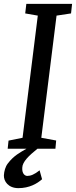

<svg xmlns="http://www.w3.org/2000/svg" viewBox="-25 -767 392 990"><path d="M14.6 0H111.3C79.6 18.6 45.9 35.2 15.1 76.2C2.9 91.8 -3.9 116.2 -4.9 136.7C-6.3 167.5 17.6 203.1 69.8 203.1C126.5 203.1 166.5 179.7 191.9 157.2L179.2 111.3C151.9 132.8 133.3 140.1 115.7 140.1C104.5 140.1 87.9 129.9 89.8 98.1C90.3 67.4 124 35.6 168 0H260.7L264.6 -42.5L188 -56.6L266.6 -686.5L341.3 -697.8L346.7 -747.1H110.8L105 -697.8L169.9 -686.5L91.3 -56.6L19 -42Z"/></svg>

Font: Merriweather
Style: Italic
Weight: 400
Italic angle: -7.5°
Designer: Eben Sorkin
Foundry: Eben Sorkin
Version: Version 1.001